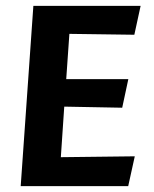

<svg xmlns="http://www.w3.org/2000/svg" viewBox="-20 -632 524 652"><path d="M50.3 0 93.3 -612H457.5L436.2 -514L215.6 -517L204.9 -363.3H415.8L395 -266.2L198.2 -269.9L186.6 -98.2L437.7 -101.2L415.4 0Z"/></svg>

Font: Ancizar Sans Thin
Style: Italic
Weight: 100
Italic angle: -4°
Designer: Cesar Puertas, Viviana Monsalve, Julian Moncada, Julian Prieto, Jose Castro, Mariel Hernandez, Felipe Aragon, Sara Alarc
Version: Version 8.100